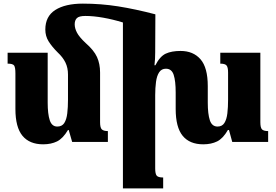

<svg xmlns="http://www.w3.org/2000/svg" viewBox="-20 -783 1524 1059"><path d="M230 -620Q230 -693 285 -728Q340 -763 437 -763Q536 -763 631 -748Q726 -733 837 -704L836 -493Q836 -475 835 -457.5Q834 -440 832 -423H837Q862 -472 894 -487Q926 -502 976 -502Q1046 -502 1086 -456Q1126 -410 1126 -308V-217Q1126 -154 1137.5 -119.5Q1149 -85 1180 -85Q1205 -85 1217.5 -104.5Q1230 -124 1234 -157.5Q1238 -191 1238 -233V-383Q1238 -412 1229.5 -422Q1221 -432 1195 -432V-492H1416V-109Q1416 -78 1425.5 -69Q1435 -60 1459 -60V0H1261L1243 -66H1237Q1210 -19 1177.5 -3Q1145 13 1101 13Q1026 13 987.5 -34Q949 -81 949 -182V-273Q949 -336 938 -370Q927 -404 895 -404Q871 -404 858 -384.5Q845 -365 840.5 -331.5Q836 -298 836 -258V146Q836 175 844 185.5Q852 196 880 196V256H658V-659Q603 -676 549 -685.5Q495 -695 451 -695Q416 -695 404 -683Q392 -671 392 -649Q392 -627 404.5 -603Q417 -579 452 -546Q498 -506 515 -468.5Q532 -431 532 -383V-109Q532 -78 542 -69Q552 -60 575 -60V0H378L359 -66H355Q327 -19 294.5 -3Q262 13 218 13Q143 13 104 -34Q65 -81 65 -182V-378Q65 -411 58 -421.5Q51 -432 22 -432V-492H243V-217Q243 -154 254.5 -119.5Q266 -85 296 -85Q322 -85 334.5 -104.5Q347 -124 351 -157.5Q355 -191 355 -233V-372Q355 -409 341 -438Q327 -467 298 -494Q266 -526 248 -555Q230 -584 230 -620Z"/></svg>

Font: Noto Serif Armenian SemiCondensed Black
Style: Regular
Weight: 900
Width: 4
Designer: Monotype Design Team
Foundry: Monotype Imaging Inc.
Version: Version 2.008; ttfautohint (v1.8.4.7-5d5b)